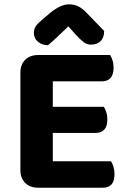

<svg xmlns="http://www.w3.org/2000/svg" viewBox="-20 -859 587 881"><path d="M73.6 -423.8H222.3V-6.5Q213 -4 194.4 -0.8Q175.8 2.3 154.9 2.3Q117.4 2.3 95.5 -19.7Q73.6 -41.7 73.6 -79ZM222.3 -181.9 73.6 -182.1V-525.2Q73.6 -562.7 95.5 -584.6Q117.4 -606.5 154.9 -606.5Q175.8 -606.5 194.4 -603.5Q213 -600.5 222.3 -597.7ZM154.9 -249.1V-368.8H456.6Q462.7 -359.5 467.6 -344.4Q472.5 -329.3 472.5 -311Q472.5 -279 458.4 -264.1Q444.3 -249.1 419.4 -249.1ZM154.9 2.3V-118.9H489.6Q495.6 -109.6 500.5 -93.9Q505.4 -78.2 505.4 -59.6Q505.4 -27.6 491.4 -12.7Q477.3 2.3 452.4 2.3ZM154.9 -485.8V-606.5H485.4Q491.4 -597.2 496.3 -582.1Q501.2 -567 501.2 -548.6Q501.2 -516.7 487.1 -501.2Q473 -485.8 448.2 -485.8ZM293.7 -738.1Q271.6 -717.3 247.8 -694.3Q223.9 -671.3 200.2 -651.4Q172.6 -651.9 154 -667.6Q135.4 -683.3 135.4 -707.2Q135.4 -726 144.8 -739.6Q154.2 -753.2 177.3 -771.8L213.5 -802.6Q260.6 -839.1 295.5 -839.1Q319.1 -839.1 338.1 -830.3Q357 -821.5 376.6 -800.9L457.9 -717Q457.9 -686.1 441.5 -670.1Q425.2 -654.2 397.3 -654.2Q379.4 -654.2 364.1 -665.5Q348.8 -676.8 327.2 -700.4Z"/></svg>

Font: Baloo Paaji 2
Style: Regular
Weight: 400
Designer: Shuchita Grover, Noopur Datye and Ek Type
Foundry: Ek Type
Version: Version 1.700